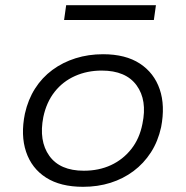

<svg xmlns="http://www.w3.org/2000/svg" viewBox="-20 -712 716 740"><path d="M300 8Q213 8 157.5 -27.5Q102 -63 80.5 -127Q59 -191 76 -274Q88 -328 115 -370.5Q142 -413 182 -442.5Q222 -472 271.5 -487.5Q321 -503 377 -503Q464 -503 519 -467Q574 -431 595.5 -368Q617 -305 601 -222Q589 -167 561.5 -124.5Q534 -82 494.5 -52.5Q455 -23 406 -7.5Q357 8 300 8ZM303 -54Q361 -54 407.5 -75.5Q454 -97 486 -137.5Q518 -178 529 -235Q548 -326 506.5 -383Q465 -440 372 -440Q316 -440 269 -419Q222 -398 190.5 -358Q159 -318 147 -261Q129 -169 170 -111.5Q211 -54 303 -54ZM227 -635 235 -692H581L573 -635Z"/></svg>

Font: Nunito Sans 7pt SemiExpanded Light
Style: Italic
Weight: 300
Width: 6
Italic angle: -9°
Designer: Vernon Adams
Foundry: Vernon Adams
Version: Version 3.101;gftools[0.9.27]